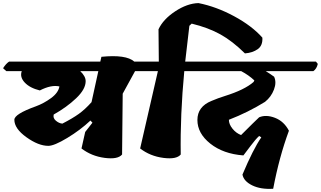

<svg xmlns="http://www.w3.org/2000/svg" viewBox="-54 -1026 2079 1244"><path d="M331 -466Q278 -478 204 -440Q139 -456 106 -491.5Q73 -527 87 -565H-13L-34 -584Q-16 -613 5 -627H596L603 -658Q763 -674 816 -627H981L993 -612Q986 -580 964 -565H821L741 -419L737 -25Q710 8 624.5 -3Q539 -14 474 -64L498 -171L545 -231L532 -245Q466 -183 381.5 -132Q297 -81 259 -81Q195 -81 117 -137Q39 -193 39 -250Q39 -287 178 -337Q230 -356 277 -390.5Q324 -425 331 -466ZM501 -500Q501 -448 439.5 -389.5Q378 -331 294 -284Q288 -261 308 -244Q328 -227 350 -225Q416 -259 456.5 -288Q497 -317 539 -364L583 -565H466Q501 -532 501 -500Z M973 -836Q1003 -901 1081 -952.5Q1159 -1004 1232 -1006Q1348 -983 1463.5 -920.5Q1579 -858 1646 -782Q1649 -731 1616 -707.5Q1583 -684 1533 -680Q1452 -760 1373.5 -803.5Q1295 -847 1188 -873L1173 -859L1146 -627H1361L1373 -612Q1366 -580 1344 -565H1140Q1113 -281 1117 -25Q1090 8 1004.5 -3Q919 -14 854 -64L969 -565H821L801 -584Q819 -614 838 -627H975Z M1316 -372Q1358 -390 1403 -404Q1531 -444 1589 -495L1594 -505Q1558 -539 1509 -565H1201L1181 -584Q1199 -614 1218 -627H1993L2005 -612Q1998 -580 1976 -565H1668Q1696 -548 1722 -529Q1739 -493 1721 -445.5Q1703 -398 1663 -366Q1553 -298 1429 -250Q1429 -221 1452.5 -192Q1476 -163 1508 -151Q1599 -242 1625 -266Q1670 -285 1728 -262.5Q1786 -240 1818 -179Q1755 -9 1716 197Q1635 202 1580 175Q1525 148 1517 105Q1586 -59 1639 -136L1625 -145Q1602 -124 1569.5 -80.5Q1537 -37 1523 -19Q1392 -29 1308.5 -95.5Q1225 -162 1225 -248.5Q1225 -335 1316 -372Z"/></svg>

Font: Tillana ExtraBold
Style: Regular
Weight: 800
Designer: Lipi Raval (Devanagari, Latin), Jonny Pinhorn (Latin)
Foundry: Indian Type Foundry
Version: Version 2.003;PS 1.0;hotconv 1.0.79;makeotf.lib2.5.61930; tt